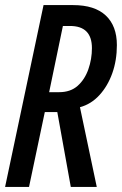

<svg xmlns="http://www.w3.org/2000/svg" viewBox="-21 -734 479 754"><path d="M-1 0 150 -714H266Q351 -714 394.5 -673Q438 -632 438 -557Q438 -497 420 -446.5Q402 -396 369.5 -360.5Q337 -325 293 -313L359 0H257L204 -294H155L93 0ZM211 -372Q256 -372 284 -397Q312 -422 326 -462Q340 -502 340 -545Q340 -632 254 -632H226L172 -372Z"/></svg>

Font: Noto Sans ExtraCondensed Medium
Style: Italic
Weight: 500
Width: 2
Italic angle: -12°
Designer: Monotype Design Team
Foundry: Monotype Imaging Inc.
Version: Version 2.013; ttfautohint (v1.8.4.7-5d5b)